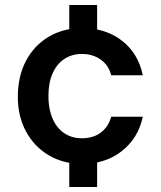

<svg xmlns="http://www.w3.org/2000/svg" viewBox="-20 -641 640 765"><path d="M256 104V-59H367V104ZM256 -458V-621H367V-458ZM307 12Q232 12 174 -22.5Q116 -57 83.5 -117.5Q51 -178 51 -255Q51 -337 83.5 -398.5Q116 -460 174 -494.5Q232 -529 307 -529Q402 -529 466.5 -478.5Q531 -428 549 -341H423Q413 -381 381.5 -403.5Q350 -426 306 -426Q267 -426 237 -406.5Q207 -387 190 -349.5Q173 -312 173 -259Q173 -219 182.5 -187.5Q192 -156 209.5 -134.5Q227 -113 251.5 -101.5Q276 -90 306 -90Q336 -90 359.5 -100Q383 -110 399.5 -129.5Q416 -149 423 -176H549Q531 -91 466 -39.5Q401 12 307 12Z"/></svg>

Font: DM Sans 11pt SemiBold
Style: Regular
Weight: 600
Version: Version 4.004;gftools[0.9.30]